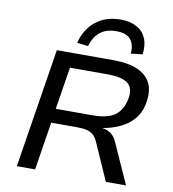

<svg xmlns="http://www.w3.org/2000/svg" viewBox="-99 -1031 1007 1117"><g transform="rotate(10 404.5 -472.5)"><path d="M76 0 188 -705H522Q610 -705 666 -680.5Q722 -656 744.5 -608Q767 -560 752 -485Q742 -435 712 -398.5Q682 -362 635 -338.5Q588 -315 527 -305L531 -304L543 -302Q566 -296 583.5 -281.5Q601 -267 616 -234L721 0H602L505 -219Q494 -245 478 -259Q462 -273 439 -278.5Q416 -284 379 -284H229L184 0ZM241 -368H459Q546 -368 589 -398.5Q632 -429 646 -494Q660 -560 625 -589Q590 -618 503 -618H281ZM363 -760 297 -768Q319 -853 378.5 -899Q438 -945 523 -945Q580 -945 618.5 -924Q657 -903 674 -863.5Q691 -824 684 -768L615 -760Q620 -813 595.5 -843.5Q571 -874 510 -874Q451 -874 414.5 -844.5Q378 -815 363 -760Z"/></g></svg>

Font: Nunito Sans 7pt SemiExpanded Medium
Style: Italic
Weight: 500
Width: 6
Italic angle: -9°
Designer: Vernon Adams
Foundry: Vernon Adams
Version: Version 3.101;gftools[0.9.27]